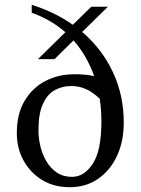

<svg xmlns="http://www.w3.org/2000/svg" viewBox="-20 -769 585 799"><path d="M270 10Q204 10 154.5 -20.5Q105 -51 77.5 -102Q50 -153 50 -215Q50 -296 83 -350.5Q116 -405 170 -432.5Q224 -460 289 -460Q315 -460 335.5 -458Q356 -456 372 -452Q342 -537 286 -601L207 -523H138L252 -635Q191 -688 112 -716V-749Q207 -719 283 -666L360 -741H429L322 -636Q404 -566 449.5 -469.5Q495 -373 495 -259Q495 -181 467 -120.5Q439 -60 388.5 -25Q338 10 270 10ZM140 -226Q140 -194 148 -160.5Q156 -127 173 -98Q190 -69 216.5 -51Q243 -33 280 -33Q330 -33 366 -87.5Q402 -142 402 -264Q402 -312 395 -358Q368 -384 339.5 -397.5Q311 -411 276 -411Q240 -411 209 -394.5Q178 -378 159 -337.5Q140 -297 140 -226Z"/></svg>

Font: Spectral
Style: Regular
Weight: 400
Designer: Jean-Baptiste Levee
Foundry: Production Type
Version: Version 2.001